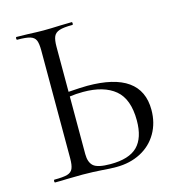

<svg xmlns="http://www.w3.org/2000/svg" viewBox="-97 -709 736 797"><g transform="rotate(-15 271.5 -310.5)"><path d="M508 -188Q508 -132 482.5 -88Q457 -44 411 -20Q365 4 306 4Q280 4 244 1Q229 0 208 -1Q187 -2 162 -2L94 -1Q76 0 44 0Q41 0 41 -6Q41 -12 44 -12Q82 -12 99.5 -17Q117 -22 123.5 -36.5Q130 -51 130 -81V-544Q130 -574 124 -588Q118 -602 100.5 -607.5Q83 -613 45 -613Q42 -613 42 -619Q42 -625 45 -625L93 -624Q135 -622 160 -622Q191 -622 235 -624L282 -625Q285 -625 285 -619Q285 -613 282 -613Q244 -613 226 -607Q208 -601 201.5 -586.5Q195 -572 195 -542V-349Q251 -353 276 -353Q508 -353 508 -188ZM438 -161Q438 -253 390 -293Q342 -333 253 -333Q222 -333 195 -329V-81Q195 -46 213 -30Q231 -14 286 -14Q366 -14 402 -50Q438 -86 438 -161Z"/></g></svg>

Font: Cormorant Garamond
Style: Regular
Weight: 400
Designer: Christian Thalmann (Catharsis Fonts)
Version: Version 3.000